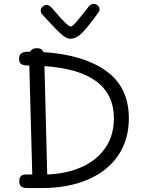

<svg xmlns="http://www.w3.org/2000/svg" viewBox="-20 -963 727 976"><path d="M635 -361Q635 -254 581.5 -174Q528 -94 427.5 -50.5Q327 -7 191 -7H120Q98 -7 88 -15Q78 -23 78 -42Q78 -76 110 -76H144L129 -630H122Q100 -630 88.5 -637Q77 -644 77 -663Q77 -684 88.5 -692Q100 -700 122 -700H133Q142 -718 167 -718Q194 -718 201 -698Q404 -685 519.5 -602.5Q635 -520 635 -361ZM559 -361Q559 -603 206 -627L220 -76Q320 -80 396.5 -114.5Q473 -149 516 -212Q559 -275 559 -361ZM486 -915Q486 -910 483.5 -905Q481 -900 477 -895Q431 -831 400 -798.5Q369 -766 337 -766Q317 -766 289.5 -791Q262 -816 224 -858L197 -887Q187 -897 187 -909Q187 -920 196.5 -929Q206 -938 217 -938Q231 -938 248 -918Q323 -828 340 -828Q348 -828 369 -852.5Q390 -877 432 -931Q441 -943 458 -943Q469 -943 477.5 -934.5Q486 -926 486 -915Z"/></svg>

Font: Mali
Style: Regular
Weight: 400
Version: Version 1.000; ttfautohint (v1.6)